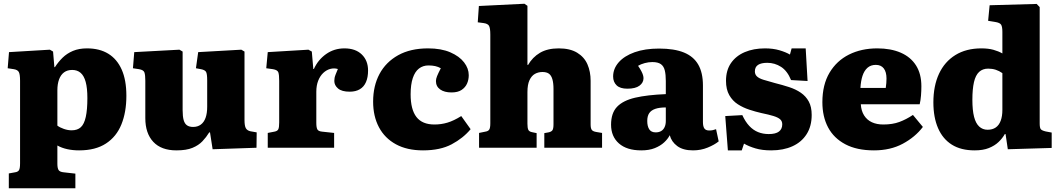

<svg xmlns="http://www.w3.org/2000/svg" viewBox="-20 -788 5652 1024"><path d="M27 216V137L60 131Q75 129 81 120Q87 111 87 83V-357Q87 -393 80 -404.5Q73 -416 54 -419L21 -424L28 -510L246 -523L263 -513L270 -430H273Q291 -458 314 -480.5Q337 -503 369 -516.5Q401 -530 444 -530Q511 -530 557.5 -501.5Q604 -473 629 -417Q654 -361 654 -277Q654 -190 627.5 -124.5Q601 -59 545 -22.5Q489 14 402 14Q368 14 338.5 7.5Q309 1 286 -12V85Q286 109 292.5 119Q299 129 320 131L382 138V216ZM362 -93Q393 -93 411 -109.5Q429 -126 437.5 -164.5Q446 -203 446 -265Q446 -318 437 -351Q428 -384 410 -399.5Q392 -415 365 -415Q339 -415 321.5 -402Q304 -389 295 -364.5Q286 -340 286 -307V-118Q299 -108 320.5 -100.5Q342 -93 362 -93Z M921 14Q840 14 797.5 -31.5Q755 -77 755 -158V-358Q755 -387 750.5 -401Q746 -415 722 -419L689 -424L696 -510L937 -523L954 -513V-201Q954 -167 959.5 -147.5Q965 -128 977.5 -119.5Q990 -111 1010 -111Q1034 -111 1051 -123.5Q1068 -136 1076.5 -160Q1085 -184 1085 -219V-359Q1085 -394 1079 -404.5Q1073 -415 1052 -419L1025 -424L1037 -510L1267 -523L1284 -513V-148Q1284 -117 1291 -104.5Q1298 -92 1315 -88L1349 -82L1348 0L1114 8L1100 -82H1096Q1080 -56 1059.5 -34.5Q1039 -13 1006.5 0.5Q974 14 921 14Z M1408 0V-79L1444 -86Q1460 -89 1464.5 -99Q1469 -109 1469 -135V-357Q1469 -389 1464.5 -402Q1460 -415 1436 -419L1400 -424L1408 -510L1625 -523L1643 -513L1651 -420H1654Q1676 -469 1719 -499.5Q1762 -530 1817 -530Q1876 -530 1909.5 -497.5Q1943 -465 1943 -412Q1943 -376 1932 -350.5Q1921 -325 1899 -312Q1877 -299 1845 -299Q1803 -299 1783 -316Q1763 -333 1763 -356Q1763 -365 1764.5 -373Q1766 -381 1770.5 -392Q1775 -403 1782 -420Q1762 -426 1741.5 -420.5Q1721 -415 1704 -399Q1687 -383 1677 -357.5Q1667 -332 1667 -299V-133Q1667 -108 1672.5 -98Q1678 -88 1697 -86L1762 -79V0Z M2236 14Q2151 14 2091.5 -18.5Q2032 -51 2001 -109.5Q1970 -168 1970 -246Q1970 -330 2004 -393.5Q2038 -457 2103.5 -493.5Q2169 -530 2263 -530Q2333 -530 2381.5 -509Q2430 -488 2455 -455.5Q2480 -423 2480 -387Q2480 -363 2471 -342.5Q2462 -322 2442 -308.5Q2422 -295 2388 -295Q2350 -295 2327.5 -311Q2305 -327 2305 -356Q2305 -367 2311 -382Q2317 -397 2331 -424Q2317 -432 2301 -435.5Q2285 -439 2265 -439Q2236 -439 2214.5 -422.5Q2193 -406 2181.5 -371.5Q2170 -337 2170 -285Q2170 -204 2201 -164Q2232 -124 2297 -124Q2333 -124 2366.5 -134Q2400 -144 2440 -169L2490 -99Q2450 -51 2389 -18.5Q2328 14 2236 14Z M2535 0V-79L2569 -86Q2583 -88 2589 -96.5Q2595 -105 2595 -131V-603Q2595 -637 2588.5 -649.5Q2582 -662 2559 -665L2528 -669L2534 -756L2777 -768L2793 -757V-443L2796 -441Q2820 -483 2860 -506.5Q2900 -530 2960 -530Q3020 -530 3058 -507Q3096 -484 3113 -445Q3130 -406 3130 -357V-124Q3130 -104 3136 -95.5Q3142 -87 3161 -84L3191 -79V0H2883V-78L2905 -82Q2920 -85 2926 -93Q2932 -101 2932 -126V-313Q2932 -345 2926 -365.5Q2920 -386 2907.5 -395Q2895 -404 2873 -404Q2851 -404 2833 -394Q2815 -384 2804 -360.5Q2793 -337 2793 -297V-128Q2793 -106 2797.5 -96Q2802 -86 2818 -83L2842 -78V0Z M3400 14Q3323 14 3281 -23Q3239 -60 3239 -123Q3239 -185 3271 -218.5Q3303 -252 3367.5 -267Q3432 -282 3531 -286V-356Q3531 -390 3525.5 -412.5Q3520 -435 3504.5 -446Q3489 -457 3459 -457Q3439 -457 3418.5 -451.5Q3398 -446 3383 -437Q3394 -421 3400.5 -408.5Q3407 -396 3409.5 -387Q3412 -378 3412 -371Q3412 -347 3390.5 -331Q3369 -315 3326 -315Q3287 -315 3268.5 -333Q3250 -351 3250 -380Q3250 -422 3280 -456Q3310 -490 3365 -509.5Q3420 -529 3495 -529Q3576 -529 3627.5 -508Q3679 -487 3704 -443.5Q3729 -400 3729 -332V-137Q3729 -114 3736.5 -103Q3744 -92 3763 -92Q3773 -92 3782 -94Q3791 -96 3799 -99L3813 -34Q3791 -16 3754.5 -1Q3718 14 3676 14Q3623 14 3592 -9Q3561 -32 3552 -67Q3542 -47 3522 -28.5Q3502 -10 3472 2Q3442 14 3400 14ZM3477 -82Q3494 -82 3506 -89Q3518 -96 3524.5 -110Q3531 -124 3531 -143V-215Q3497 -215 3475 -207.5Q3453 -200 3442.5 -184.5Q3432 -169 3432 -143Q3432 -115 3442.5 -98.5Q3453 -82 3477 -82Z M3862 14 3848 -169 3939 -174Q3955 -139 3976 -116.5Q3997 -94 4023 -83.5Q4049 -73 4080 -73Q4117 -73 4134.5 -86.5Q4152 -100 4152 -125Q4152 -142 4140.5 -152Q4129 -162 4104.5 -169.5Q4080 -177 4041 -185Q4010 -192 3976.5 -203Q3943 -214 3915 -232Q3887 -250 3869.5 -280.5Q3852 -311 3852 -357Q3852 -413 3878.5 -451.5Q3905 -490 3952 -510Q3999 -530 4060 -530Q4103 -530 4137 -520Q4171 -510 4193 -497L4202 -530H4277L4287 -356L4199 -361Q4179 -410 4145.5 -431.5Q4112 -453 4072 -453Q4040 -453 4023 -442Q4006 -431 4006 -407Q4006 -391 4017 -380.5Q4028 -370 4052 -362.5Q4076 -355 4113 -345Q4153 -335 4188.5 -323.5Q4224 -312 4251 -293.5Q4278 -275 4293.5 -246.5Q4309 -218 4309 -175Q4309 -115 4282 -72.5Q4255 -30 4206.5 -8Q4158 14 4093 14Q4045 14 4009.5 3.5Q3974 -7 3948 -22L3936 14Z M4641 14Q4550 14 4488.5 -18.5Q4427 -51 4396.5 -108.5Q4366 -166 4366 -243Q4366 -336 4404 -400Q4442 -464 4508 -497Q4574 -530 4659 -530Q4731 -530 4784 -507Q4837 -484 4865.5 -439Q4894 -394 4894 -328Q4894 -304 4892 -278.5Q4890 -253 4885 -232H4571Q4573 -197 4588.5 -172.5Q4604 -148 4630 -136Q4656 -124 4691 -124Q4740 -124 4776.5 -137.5Q4813 -151 4849 -175L4902 -111Q4861 -57 4795 -21.5Q4729 14 4641 14ZM4569 -319H4704Q4706 -333 4707 -345Q4708 -357 4708 -369Q4708 -404 4693.5 -423Q4679 -442 4651 -442Q4624 -442 4606.5 -426.5Q4589 -411 4580 -383.5Q4571 -356 4569 -319Z M5178 14Q5105 14 5056.5 -16.5Q5008 -47 4983 -104.5Q4958 -162 4958 -242Q4958 -330 4988 -394.5Q5018 -459 5075.5 -494.5Q5133 -530 5214 -530Q5251 -530 5278 -522.5Q5305 -515 5326 -503V-618Q5326 -645 5319.5 -656Q5313 -667 5287 -671L5250 -677L5258 -760L5509 -767L5525 -750V-130Q5525 -107 5530.5 -99.5Q5536 -92 5557 -87L5589 -81V1L5355 8L5343 -73H5339Q5326 -50 5305.5 -30.5Q5285 -11 5254 1.5Q5223 14 5178 14ZM5247 -96Q5273 -96 5290.5 -108Q5308 -120 5317 -144Q5326 -168 5326 -202V-398Q5309 -410 5290.5 -416Q5272 -422 5250 -422Q5221 -422 5202 -404.5Q5183 -387 5174.5 -350Q5166 -313 5166 -256Q5166 -200 5175 -165Q5184 -130 5202.5 -113Q5221 -96 5247 -96Z"/></svg>

Font: Literata 18pt ExtraBold
Style: Regular
Weight: 800
Designer: Latin by Veronika Burian and Jose Scaglione. Greek by Irene Vlachou. Cyrillic by Vera Evstafieva.
Foundry: TypeTogether
Version: Version 3.103;gftools[0.9.29]